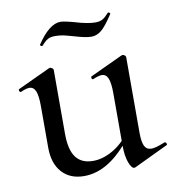

<svg xmlns="http://www.w3.org/2000/svg" viewBox="-68 -616 634 689"><g transform="rotate(-10 248.5 -271.5)"><path d="M75 -114V-266Q75 -303 68 -320Q61 -337 45 -337Q34 -337 14 -328H12Q9 -328 7.5 -333Q6 -338 9 -339L127 -394L131 -395Q134 -395 138.5 -392Q143 -389 143 -385V-152Q143 -94 163.5 -66.5Q184 -39 226 -39Q261 -39 297 -59.5Q333 -80 358 -115L363 -104Q279 9 185 9Q134 9 104.5 -23.5Q75 -56 75 -114ZM440 -46Q455 -46 489 -60H490Q494 -60 496 -55.5Q498 -51 495 -49L371 10L367 11Q357 11 348 -13Q339 -37 339 -76V-266Q339 -303 332 -320Q325 -337 309 -337Q298 -337 277 -328H275Q272 -328 271 -333Q270 -338 273 -339L391 -394L395 -395Q399 -395 403 -392Q407 -389 407 -385V-110Q407 -76 414.5 -61Q422 -46 440 -46ZM370 -554H371Q374 -554 376.5 -551.5Q379 -549 377 -547Q351 -507 334 -493Q317 -479 297 -479Q277 -479 237 -491Q233 -492 211.5 -498Q190 -504 168 -504Q152 -504 143 -499Q134 -494 127.5 -487Q121 -480 118 -477H116Q113 -477 111 -479.5Q109 -482 111 -484Q156 -551 196 -551Q210 -551 246 -541Q292 -527 320 -527Q337 -527 347.5 -533.5Q358 -540 370 -554Z"/></g></svg>

Font: Cormorant Infant Medium
Style: Regular
Weight: 500
Designer: Christian Thalmann (Catharsis Fonts)
Foundry: Catharsis Fonts
Version: Version 4.000